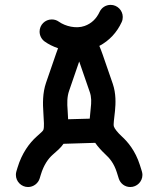

<svg xmlns="http://www.w3.org/2000/svg" viewBox="-20 -752 642 772"><path d="M139.6 -34.7 144 -49.3C155.8 -88.9 174.3 -114.3 191.4 -129.4C207.5 -143.6 224.1 -157.2 235.4 -173.8L362.8 -177.7C373.5 -162.1 388.2 -146 403.8 -131.3C419.9 -116.7 438 -96.2 449.7 -59.1L457.5 -34.2C463.9 -14.2 481.9 0 503.9 0C530.8 0 552.7 -22 552.7 -48.8C552.7 -53.7 551.8 -58.6 550.3 -63.5L542.5 -88.4C523.9 -147 492.7 -182.6 469.7 -203.6C453.1 -218.8 440.4 -234.9 438 -243.2C435.1 -252.9 439 -271 442.4 -306.2C445.3 -336.4 446.8 -375.5 433.6 -414.6L392.6 -533.2C388.2 -545.9 383.8 -557.1 379.4 -567.4C419.4 -588.4 450.2 -621.6 469.2 -663.1C472.2 -669.4 473.6 -676.3 473.6 -683.6C473.6 -710.4 451.7 -732.4 424.8 -732.4C405.3 -732.4 388.2 -721.2 380.4 -704.1C367.7 -676.8 347.7 -657.2 319.8 -647.5C286.1 -635.7 243.2 -646 216.3 -665C208 -670.9 198.7 -673.8 188 -673.8C161.1 -673.8 139.2 -651.9 139.2 -625C139.2 -608.4 147.5 -593.8 159.7 -585C174.8 -574.2 193.4 -564.9 213.4 -558.1L205.6 -536.6L165 -418.9C150.9 -377.4 151.9 -334.5 154.3 -300.3C156.2 -265.1 158.7 -242.2 154.3 -229.5C152.8 -225.6 143.1 -216.8 127 -202.6C99.1 -177.7 67.9 -136.7 50.3 -77.6L45.9 -63C44.4 -58.1 43.9 -53.7 43.9 -48.8C43.9 -22 65.9 0 92.8 0C114.7 0 133.8 -15.1 139.6 -34.7ZM252 -307.1C249.5 -337.4 249.5 -362.8 257.8 -386.7L298.3 -504.4V-504.9L299.8 -501L340.8 -382.3C348.1 -361.8 347.7 -341.3 344.7 -315.9L340.8 -274.9L253.9 -272.5Z"/></svg>

Font: Velvelyne Book
Style: Bold
Weight: 700
Designer: Manon Van der Borght et Mariel Nils
Foundry: Velvetyne
Version: Version 1.070;Glyphs 3.3.1 (3343)